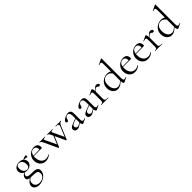

<svg xmlns="http://www.w3.org/2000/svg" viewBox="330 -2330 4215 4215"><g transform="rotate(-45 2438.0 -222.5)"><path d="M180 280Q110 280 71 248.5Q32 217 32 170Q32 122 72 78.5Q112 35 185 -7L196 6Q167 20 142.5 37Q118 54 103.5 77.5Q89 101 89 137Q89 171 104.5 196.5Q120 222 149.5 236Q179 250 221 250Q290 250 334 214Q378 178 378 116Q378 74 357.5 56Q337 38 301.5 33.5Q266 29 219 29Q175 28 138 24.5Q101 21 79 5.5Q57 -10 57 -43Q57 -77 79 -102.5Q101 -128 140 -158L151 -149Q127 -130 117 -114Q107 -98 107 -79Q107 -57 121 -45Q135 -33 167 -28.5Q199 -24 252 -23Q277 -23 306.5 -22Q336 -21 364 -12.5Q392 -4 410 17Q428 38 428 78Q428 120 407.5 156.5Q387 193 352 221Q317 249 272 264.5Q227 280 180 280ZM209 -133Q161 -133 127 -151Q93 -169 75 -199Q57 -229 57 -263Q57 -300 77 -329.5Q97 -359 133 -376Q169 -393 216 -393Q270 -393 303 -373.5Q336 -354 351 -324.5Q366 -295 366 -265Q366 -230 347 -200Q328 -170 292.5 -151.5Q257 -133 209 -133ZM228 -148Q260 -148 281.5 -170Q303 -192 303 -243Q303 -286 288 -316Q273 -346 248 -362Q223 -378 192 -378Q159 -378 138.5 -357Q118 -336 118 -287Q118 -240 135 -209Q152 -178 177 -163Q202 -148 228 -148ZM301 -318 302 -351Q333 -371 362 -382.5Q391 -394 427 -394Q429 -394 430.5 -387Q432 -380 432 -372Q432 -361 429.5 -348.5Q427 -336 423 -338Q414 -342 396.5 -347.5Q379 -353 356 -353Q343 -353 332 -351Q321 -349 310 -346Z M652 12Q592 12 551 -15.5Q510 -43 489.5 -87Q469 -131 469 -180Q469 -241 497 -289.5Q525 -338 573.5 -366.5Q622 -395 680 -395Q737 -395 766.5 -365Q796 -335 796 -281Q796 -268 793.5 -261.5Q791 -255 784 -255H728Q732 -316 710 -345.5Q688 -375 647 -375Q594 -375 564.5 -333Q535 -291 535 -218Q535 -161 553 -117Q571 -73 606 -48Q641 -23 691 -23Q725 -23 747 -33Q769 -43 791 -56Q793 -58 796.5 -53.5Q800 -49 798 -46Q763 -15 726.5 -1.5Q690 12 652 12ZM517 -254 516 -267 743 -271V-255Z M1284 -1 1144 -303Q1124 -348 1111 -361Q1098 -374 1079 -374Q1077 -374 1077 -380Q1077 -386 1079 -386Q1094 -386 1111 -385Q1128 -384 1146 -384Q1180 -384 1204.5 -385Q1229 -386 1249 -386Q1252 -386 1252 -380Q1252 -374 1249 -374Q1219 -374 1201.5 -366Q1184 -358 1195 -335L1323 -62L1295 -22L1411 -306Q1426 -342 1409 -358Q1392 -374 1339 -374Q1337 -374 1337 -380Q1337 -386 1339 -386Q1363 -386 1384.5 -385Q1406 -384 1440 -384Q1462 -384 1475 -385Q1488 -386 1507 -386Q1510 -386 1510 -380Q1510 -374 1507 -374Q1483 -374 1466 -358.5Q1449 -343 1431 -301L1306 -1Q1305 3 1295.5 3Q1286 3 1284 -1ZM1048 -1 908 -303Q887 -348 873.5 -361Q860 -374 841 -374Q838 -374 838 -380Q838 -386 841 -386Q856 -386 873.5 -385Q891 -384 910 -384Q942 -384 966.5 -385Q991 -386 1013 -386Q1016 -386 1016 -380Q1016 -374 1013 -374Q981 -374 964.5 -366Q948 -358 959 -335L1088 -62L1058 -22L1167 -285L1184 -274L1070 -1Q1069 3 1059.5 3Q1050 3 1048 -1Z M1814 6Q1810 8 1806 8Q1793 8 1781 -13.5Q1769 -35 1769 -76V-265Q1769 -327 1751.5 -352Q1734 -377 1706 -377Q1681 -377 1665 -364.5Q1649 -352 1641.5 -335Q1634 -318 1631 -303Q1628 -289 1621 -275.5Q1614 -262 1593 -262Q1576 -262 1568 -271.5Q1560 -281 1560 -292Q1560 -311 1578.5 -329Q1597 -347 1625.5 -362.5Q1654 -378 1685.5 -387Q1717 -396 1742 -396Q1783 -396 1804 -369.5Q1825 -343 1825 -295V-108Q1825 -73 1834 -57Q1843 -41 1863 -41Q1881 -41 1913 -54Q1918 -56 1920 -50.5Q1922 -45 1917 -43ZM1634 7Q1596 7 1576 -13.5Q1556 -34 1556 -62Q1556 -82 1566.5 -98.5Q1577 -115 1600 -129Q1623 -143 1659 -156L1779 -201L1782 -188L1676 -147Q1658 -140 1646 -131Q1634 -122 1628.5 -111Q1623 -100 1623 -87Q1623 -64 1638 -47Q1653 -30 1679 -30Q1689 -30 1700 -33Q1711 -36 1727 -46L1790 -84L1792 -71L1718 -23Q1694 -7 1674.5 0Q1655 7 1634 7Z M2233 6Q2229 8 2225 8Q2212 8 2200 -13.5Q2188 -35 2188 -76V-265Q2188 -327 2170.5 -352Q2153 -377 2125 -377Q2100 -377 2084 -364.5Q2068 -352 2060.5 -335Q2053 -318 2050 -303Q2047 -289 2040 -275.5Q2033 -262 2012 -262Q1995 -262 1987 -271.5Q1979 -281 1979 -292Q1979 -311 1997.5 -329Q2016 -347 2044.5 -362.5Q2073 -378 2104.5 -387Q2136 -396 2161 -396Q2202 -396 2223 -369.5Q2244 -343 2244 -295V-108Q2244 -73 2253 -57Q2262 -41 2282 -41Q2300 -41 2332 -54Q2337 -56 2339 -50.5Q2341 -45 2336 -43ZM2053 7Q2015 7 1995 -13.5Q1975 -34 1975 -62Q1975 -82 1985.5 -98.5Q1996 -115 2019 -129Q2042 -143 2078 -156L2198 -201L2201 -188L2095 -147Q2077 -140 2065 -131Q2053 -122 2047.5 -111Q2042 -100 2042 -87Q2042 -64 2057 -47Q2072 -30 2098 -30Q2108 -30 2119 -33Q2130 -36 2146 -46L2209 -84L2211 -71L2137 -23Q2113 -7 2093.5 0Q2074 7 2053 7Z M2481 -271 2477 -282Q2514 -327 2538 -351.5Q2562 -376 2579.5 -385.5Q2597 -395 2613 -395Q2634 -395 2654.5 -383Q2675 -371 2675 -354Q2675 -341 2666.5 -332Q2658 -323 2642 -323Q2629 -323 2620 -331Q2611 -339 2601 -346Q2591 -353 2575 -353Q2566 -353 2556 -348Q2546 -343 2529 -325.5Q2512 -308 2481 -271ZM2383 0Q2380 0 2380 -6Q2380 -12 2383 -12Q2422 -12 2433.5 -25.5Q2445 -39 2445 -81V-279Q2445 -312 2437.5 -327.5Q2430 -343 2410 -343Q2400 -343 2386.5 -339Q2373 -335 2356 -328Q2352 -327 2349.5 -332Q2347 -337 2351 -339L2467 -394Q2470 -395 2473 -395Q2480 -395 2491 -374Q2502 -353 2502 -313V-81Q2502 -53 2509 -37.5Q2516 -22 2537 -17Q2558 -12 2599 -12Q2603 -12 2603 -6Q2603 0 2599 0Q2575 0 2542.5 -1Q2510 -2 2474 -2Q2448 -2 2424 -1Q2400 0 2383 0Z M2882 13Q2841 13 2805 -11Q2769 -35 2747.5 -77.5Q2726 -120 2726 -178Q2726 -235 2747.5 -276.5Q2769 -318 2803 -345Q2837 -372 2877 -385.5Q2917 -399 2954 -399Q2989 -399 3020 -387Q3051 -375 3076 -354L3065 -287Q3040 -326 3009 -352.5Q2978 -379 2927 -379Q2866 -379 2828.5 -335.5Q2791 -292 2791 -208Q2791 -151 2808 -109.5Q2825 -68 2855 -45.5Q2885 -23 2921 -23Q2966 -23 3001 -48Q3036 -73 3067 -108L3075 -101Q3054 -77 3026 -50.5Q2998 -24 2962.5 -5.5Q2927 13 2882 13ZM3106 -717V-110Q3106 -74 3114 -58Q3122 -42 3142 -42Q3152 -42 3165.5 -44.5Q3179 -47 3194 -56Q3199 -58 3201.5 -52.5Q3204 -47 3200 -45L3090 7Q3086 9 3082 9Q3070 9 3060 -14Q3050 -37 3050 -81V-597Q3050 -633 3043 -649Q3036 -665 3017 -665Q3008 -665 2997.5 -661.5Q2987 -658 2971 -651Q2967 -649 2964.5 -655Q2962 -661 2965 -662L3092 -724Q3094 -725 3097 -725Q3100 -725 3103 -722.5Q3106 -720 3106 -717Z M3421 12Q3361 12 3320 -15.5Q3279 -43 3258.5 -87Q3238 -131 3238 -180Q3238 -241 3266 -289.5Q3294 -338 3342.5 -366.5Q3391 -395 3449 -395Q3506 -395 3535.5 -365Q3565 -335 3565 -281Q3565 -268 3562.5 -261.5Q3560 -255 3553 -255H3497Q3501 -316 3479 -345.5Q3457 -375 3416 -375Q3363 -375 3333.5 -333Q3304 -291 3304 -218Q3304 -161 3322 -117Q3340 -73 3375 -48Q3410 -23 3460 -23Q3494 -23 3516 -33Q3538 -43 3560 -56Q3562 -58 3565.5 -53.5Q3569 -49 3567 -46Q3532 -15 3495.5 -1.5Q3459 12 3421 12ZM3286 -254 3285 -267 3512 -271V-255Z M3823 12Q3763 12 3722 -15.5Q3681 -43 3660.5 -87Q3640 -131 3640 -180Q3640 -241 3668 -289.5Q3696 -338 3744.5 -366.5Q3793 -395 3851 -395Q3908 -395 3937.5 -365Q3967 -335 3967 -281Q3967 -268 3964.5 -261.5Q3962 -255 3955 -255H3899Q3903 -316 3881 -345.5Q3859 -375 3818 -375Q3765 -375 3735.5 -333Q3706 -291 3706 -218Q3706 -161 3724 -117Q3742 -73 3777 -48Q3812 -23 3862 -23Q3896 -23 3918 -33Q3940 -43 3962 -56Q3964 -58 3967.5 -53.5Q3971 -49 3969 -46Q3934 -15 3897.5 -1.5Q3861 12 3823 12ZM3688 -254 3687 -267 3914 -271V-255Z M4155 -271 4151 -282Q4188 -327 4212 -351.5Q4236 -376 4253.5 -385.5Q4271 -395 4287 -395Q4308 -395 4328.5 -383Q4349 -371 4349 -354Q4349 -341 4340.5 -332Q4332 -323 4316 -323Q4303 -323 4294 -331Q4285 -339 4275 -346Q4265 -353 4249 -353Q4240 -353 4230 -348Q4220 -343 4203 -325.5Q4186 -308 4155 -271ZM4057 0Q4054 0 4054 -6Q4054 -12 4057 -12Q4096 -12 4107.5 -25.5Q4119 -39 4119 -81V-279Q4119 -312 4111.5 -327.5Q4104 -343 4084 -343Q4074 -343 4060.5 -339Q4047 -335 4030 -328Q4026 -327 4023.5 -332Q4021 -337 4025 -339L4141 -394Q4144 -395 4147 -395Q4154 -395 4165 -374Q4176 -353 4176 -313V-81Q4176 -53 4183 -37.5Q4190 -22 4211 -17Q4232 -12 4273 -12Q4277 -12 4277 -6Q4277 0 4273 0Q4249 0 4216.5 -1Q4184 -2 4148 -2Q4122 -2 4098 -1Q4074 0 4057 0Z M4556 13Q4515 13 4479 -11Q4443 -35 4421.5 -77.5Q4400 -120 4400 -178Q4400 -235 4421.5 -276.5Q4443 -318 4477 -345Q4511 -372 4551 -385.5Q4591 -399 4628 -399Q4663 -399 4694 -387Q4725 -375 4750 -354L4739 -287Q4714 -326 4683 -352.5Q4652 -379 4601 -379Q4540 -379 4502.5 -335.5Q4465 -292 4465 -208Q4465 -151 4482 -109.5Q4499 -68 4529 -45.5Q4559 -23 4595 -23Q4640 -23 4675 -48Q4710 -73 4741 -108L4749 -101Q4728 -77 4700 -50.5Q4672 -24 4636.5 -5.5Q4601 13 4556 13ZM4780 -717V-110Q4780 -74 4788 -58Q4796 -42 4816 -42Q4826 -42 4839.5 -44.5Q4853 -47 4868 -56Q4873 -58 4875.5 -52.5Q4878 -47 4874 -45L4764 7Q4760 9 4756 9Q4744 9 4734 -14Q4724 -37 4724 -81V-597Q4724 -633 4717 -649Q4710 -665 4691 -665Q4682 -665 4671.5 -661.5Q4661 -658 4645 -651Q4641 -649 4638.5 -655Q4636 -661 4639 -662L4766 -724Q4768 -725 4771 -725Q4774 -725 4777 -722.5Q4780 -720 4780 -717Z"/></g></svg>

Font: Cormorant Garamond Light
Style: Regular
Weight: 400
Version: Version 4.001